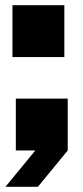

<svg xmlns="http://www.w3.org/2000/svg" viewBox="-20 -580 320 740"><path d="M41 0V-200H241V0L126 140H1L116 0ZM28 -360V-560H228V-360Z"/></svg>

Font: Tektur SemiCondensed Black
Style: Regular
Weight: 900
Width: 4
Designer: Adam Jagosz
Foundry: Adam Jagosz
Version: Version 1.005;gftools[0.9.30]